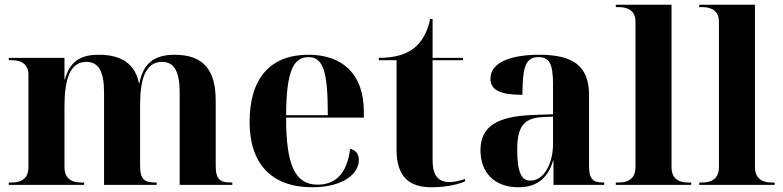

<svg xmlns="http://www.w3.org/2000/svg" viewBox="-20 -780 3305 810"><path d="M17 0H335V-10H323C294 -10 252 -18 252 -75V-329C252 -441 273 -519 344 -519C398 -519 419 -475 419 -389V0H641V-10H638C593 -10 571 -19 571 -81V-339C571 -441 592 -519 663 -519C717 -519 738 -475 738 -389V0H960V-10H957C912 -10 890 -19 890 -81V-356C890 -491 833 -549 716 -549C622 -549 583 -504 568 -429H566C550 -509 494 -549 397 -549C338 -549 277 -534 254 -445H252V-536H17V-526H29C57 -526 100 -518 100 -465V-75C100 -18 58 -10 29 -10H17Z M1297 10C1429 10 1494 -48 1494 -105C1494 -127 1484 -146 1457 -152C1444 -42 1390 -1 1320 -1C1225 -1 1187 -82 1187 -284H1515V-308C1515 -467 1426 -549 1281 -549C1123 -549 1033 -453 1033 -265C1033 -91 1124 10 1297 10ZM1363 -294H1187C1188 -475 1216 -539 1281 -539C1345 -539 1363 -475 1363 -294Z M1800 10C1870 10 1921 -5 1942 -15V-25C1916 -16 1894 -12 1876 -12C1829 -12 1805 -40 1805 -103V-526H1933V-536H1805V-700H1795C1783 -645 1761 -605 1728 -578C1692 -549 1643 -536 1578 -536V-526H1653V-148C1653 -31 1710 10 1800 10Z M2167 10C2231 10 2287 -15 2313 -101H2315V0H2529V-10H2525C2480 -10 2465 -26 2465 -81V-379C2465 -504 2395 -549 2255 -549C2142 -549 2049 -520 2049 -448C2049 -398 2095 -380 2184 -380C2184 -501 2199 -539 2252 -539C2297 -539 2313 -512 2313 -425V-298L2231 -295C2081 -290 2007 -249 2007 -146C2007 -51 2067 10 2167 10ZM2218 -18C2180 -18 2162 -52 2162 -149C2162 -243 2188 -282 2268 -286L2313 -288V-171C2313 -93 2276 -18 2218 -18Z M2578 0H2896V-10H2884C2855 -10 2813 -18 2813 -75V-760H2578V-750H2590C2618 -750 2661 -742 2661 -689V-75C2661 -18 2619 -10 2590 -10H2578Z M2930 0H3248V-10H3236C3207 -10 3165 -18 3165 -75V-760H2930V-750H2942C2970 -750 3013 -742 3013 -689V-75C3013 -18 2971 -10 2942 -10H2930Z"/></svg>

Font: Noto Serif Display
Style: Bold
Weight: 700
Designer: Monotype Design Team
Foundry: Monotype Imaging Inc.
Version: Version 2.009